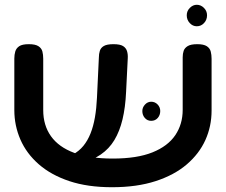

<svg xmlns="http://www.w3.org/2000/svg" viewBox="-20 -768 946 804"><path d="M449 16Q347 16 270.5 -9.5Q194 -35 142.5 -80Q91 -125 65.5 -183.5Q40 -242 40 -307V-523Q40 -539 44 -552.5Q48 -566 60.5 -574.5Q73 -583 101 -583Q128 -583 141 -574.5Q154 -566 157.5 -552.5Q161 -539 161 -522V-307Q161 -243 193.5 -197.5Q226 -152 290.5 -128Q355 -104 452 -104Q554 -104 618.5 -130Q683 -156 714 -202Q745 -248 745 -308V-528Q745 -543 749 -555Q753 -567 766 -575Q779 -583 806 -583Q833 -583 846 -574.5Q859 -566 862.5 -552Q866 -538 866 -522V-305Q866 -239 840 -181.5Q814 -124 762 -79.5Q710 -35 631.5 -9.5Q553 16 449 16ZM279 -80 254 -116 285 -121Q311 -135 329 -157Q347 -179 359 -209Q371 -239 377.5 -276.5Q384 -314 386 -358L394 -527Q394 -542 398 -555Q402 -568 415 -575.5Q428 -583 455 -583Q483 -583 495.5 -575Q508 -567 512 -553.5Q516 -540 515 -524L508 -383Q505 -318 493 -268Q481 -218 459 -181.5Q437 -145 402 -121Q367 -97 317 -83ZM613 -262Q597 -262 586.5 -274Q576 -286 576 -303Q576 -318 587 -330Q598 -342 613 -342Q629 -342 640 -330.5Q651 -319 651 -303Q651 -286 640.5 -274Q630 -262 613 -262ZM804 -658Q787 -658 774.5 -671.5Q762 -685 762 -704Q762 -722 775 -735Q788 -748 804 -748Q821 -748 834 -735Q847 -722 847 -704Q847 -685 834.5 -671.5Q822 -658 804 -658Z"/></svg>

Font: Fredoka Expanded Medium
Style: Regular
Weight: 500
Width: 7
Designer: Ben Nathan
Foundry: Milena B. Brandão, Ben Nathan
Version: Version 2.001